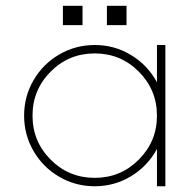

<svg xmlns="http://www.w3.org/2000/svg" viewBox="-20 -649 660 669"><path d="M352.5 -628.9H420.9V-561.5H352.5ZM199.2 -628.9H267.6V-561.5H199.2ZM310.1 -492.2Q379.4 -492.2 437.3 -456.8Q495.1 -421.4 526.9 -362.3V-492.2H556.2V-246.1V0H526.9V-129.9Q495.1 -70.8 437.3 -35.4Q379.4 0 310.1 0Q243.2 0 186.5 -33Q129.9 -65.9 96.9 -122.6Q64 -179.2 64 -246.1Q64 -313 96.9 -369.6Q129.9 -426.3 186.5 -459.2Q243.2 -492.2 310.1 -492.2ZM463.6 -399.4Q400.4 -462.9 310.1 -462.9Q219.7 -462.9 156.5 -399.4Q93.3 -335.9 93.3 -246.1Q93.3 -156.2 156.5 -92.8Q219.7 -29.3 310.1 -29.3Q400.4 -29.3 463.6 -92.8Q526.9 -156.2 526.9 -246.1Q526.9 -335.9 463.6 -399.4Z"/></svg>

Font: Cherry
Style: Light
Weight: 300
Designer: Amin Abedi
Version: Version 1.00 ; ttfautohint (v1.6)